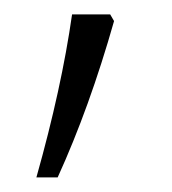

<svg xmlns="http://www.w3.org/2000/svg" viewBox="-20 -128 240 268"><path d="M133.8 -107.9 139.2 -98.6Q105 22 60.5 119.6H30.8Q65.9 -4.9 80.6 -107.9Z"/></svg>

Font: Bpm'online Open Sans Light
Style: Regular
Weight: 300
Foundry: Ascender Corporation
Version: Version 1.10